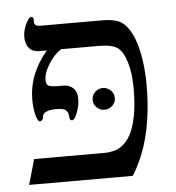

<svg xmlns="http://www.w3.org/2000/svg" viewBox="-46 -630 617 674"><g transform="rotate(-5 262.0 -293.5)"><path d="M471.2 -314Q471.2 -119.6 395 0H29.8L55.2 -88.9H301.8Q337.4 -88.9 359.6 -103Q381.8 -117.2 395.8 -143.6Q409.7 -169.9 417.2 -210Q424.8 -250 424.8 -305.2Q424.8 -360.8 412.6 -399.4Q400.4 -438 380.9 -451.4Q361.3 -464.8 314.9 -464.8H183.1Q158.2 -448.7 138.7 -417.7Q119.1 -386.7 119.1 -360.8Q119.1 -345.7 128.2 -341.3Q137.2 -336.9 160.6 -336.9H176.8Q200.7 -336.9 214.4 -324Q228 -311 228 -287.1Q228 -263.2 218.5 -238Q209 -212.9 200.2 -212.9Q190.9 -212.9 190.9 -225.1Q190.9 -240.2 182.6 -248.5Q174.3 -256.8 147.9 -256.8Q99.1 -256.8 99.1 -231.9Q97.2 -219.2 86.9 -219.2Q79.1 -219.2 73 -242.9Q66.9 -266.6 66.9 -297.9Q66.9 -386.7 132.8 -464.8H106.9Q83.5 -464.8 70.8 -479Q58.1 -493.2 58.1 -518.1Q58.1 -541 68.8 -564Q79.6 -586.9 89.8 -586.9Q92.3 -586.9 94.2 -584Q96.2 -581.1 96.2 -578.1V-568.8Q96.2 -553.2 117.2 -553.2H335.9Q376 -553.2 397.7 -542Q419.4 -530.8 436.3 -499.5Q453.1 -468.3 462.2 -418.5Q471.2 -368.7 471.2 -314ZM277.8 -277.3Q277.8 -294.4 289.6 -305.4Q301.3 -316.4 316.9 -316.4Q332.5 -316.4 344.2 -305.4Q356 -294.4 356 -277.3Q356 -261.7 344.2 -250.7Q332.5 -239.7 316.9 -239.7Q301.3 -239.7 289.6 -250.7Q277.8 -261.7 277.8 -277.3Z"/></g></svg>

Font: Tinos
Style: Regular
Weight: 400
Designer: Steve Matteson
Foundry: Monotype Imaging Inc.
Version: Version 1.23